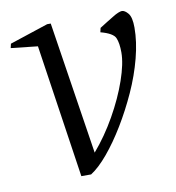

<svg xmlns="http://www.w3.org/2000/svg" viewBox="-64 -515 531 580"><g transform="rotate(-10 201.5 -225.0)"><path d="M140 10 79 -399 -3 -408 0 -421 118 -460H129L192 -53Q229 -96 259 -149Q289 -202 306.5 -252.5Q324 -303 324 -337Q324 -366 317 -382Q310 -398 272 -408L275 -421Q287 -429 298 -435.5Q309 -442 318.5 -448Q328 -454 335.5 -457Q343 -460 347 -460Q356 -460 366 -448Q376 -436 376 -404Q376 -361 363 -311Q350 -261 327.5 -211.5Q305 -162 278 -117.5Q251 -73 223 -39.5Q195 -6 170 10Z"/></g></svg>

Font: Ancizar Serif Light
Style: Italic
Weight: 300
Italic angle: -4°
Designer: Cesar Puertas, Viviana Monsalve, Julian Moncada, Julian Prieto, Jose Castro, Felipe Aragon, Mariel Hernandez, Sara Alarc
Version: Version 8.100